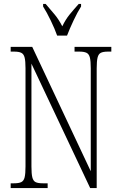

<svg xmlns="http://www.w3.org/2000/svg" viewBox="-20 -951 609 971"><path d="M34 0V-24H51Q75 -24 87.5 -30Q100 -36 104.5 -54Q109 -72 109 -109V-606Q109 -642 104.5 -660Q100 -678 87.5 -684Q75 -690 52 -690H34V-714H143L439 -85V-606Q439 -642 434.5 -660Q430 -678 417.5 -684Q405 -690 382 -690H357V-714H543V-690H526Q502 -690 490 -684Q478 -678 473.5 -660Q469 -642 469 -605V0H436L139 -629V-109Q139 -72 143.5 -54Q148 -36 160 -30Q172 -24 196 -24H221V0ZM269 -771Q257 -805 236.5 -847.5Q216 -890 198 -918V-931H211Q236 -902 256.5 -877.5Q277 -853 295 -818Q312 -853 332 -877.5Q352 -902 378 -931H390V-918Q372 -890 352 -847.5Q332 -805 319 -771Z"/></svg>

Font: Noto Serif Bengali ExtraCondensed ExtraLight
Style: Regular
Weight: 200
Width: 2
Designer: Juan Bruce, Universal Thirst, Indian Type Foundry and the Monotype Design Team.
Foundry: Monotype Imaging Inc.
Version: Version 2.003; ttfautohint (v1.8.4.7-5d5b)